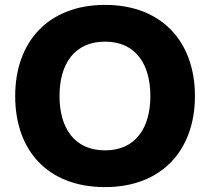

<svg xmlns="http://www.w3.org/2000/svg" viewBox="-20 -752 858 784"><path d="M42 -360C42 -137 175 12 409 12C642 12 776 -140 776 -360C776 -580 642 -732 409 -732C176 -732 42 -580 42 -360ZM223 -360C223 -491 284 -582 409 -582C533 -582 594 -491 594 -360C594 -229 533 -138 409 -138C284 -138 223 -229 223 -360Z"/></svg>

Font: Kufam Arabic Latin Roman Bold
Style: Regular
Weight: 700
Designer: Wael Morcos & Artur Schmal
Version: Version 1.200;PS 001.200;hotconv 1.0.88;makeotf.lib2.5.64775